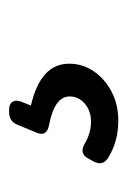

<svg xmlns="http://www.w3.org/2000/svg" viewBox="51 -101 280 422"><g transform="rotate(-90 191.0 110.0)"><path d="M137 230Q90 230 54 207Q36 195 48 174L54 163Q65 144 86 156Q109 170 135 170Q158 170 174 156.5Q190 143 190 123Q190 90 128 78Q100 73 111 49L128 8Q135 -10 156 -10H160Q174 -10 178.5 -2Q183 6 178 18L170 38Q262 59 262 122Q262 152 245 176.5Q228 201 200 215.5Q172 230 137 230Z"/></g></svg>

Font: Pitagon Sans Text
Style: Italic
Weight: 400
Italic angle: -8°
Designer: Travis Tran
Foundry: Pitagon
Version: Version 1.001; ttfautohint (v1.8.4.7-5d5b);gftools[0.9.26]